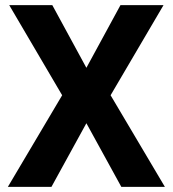

<svg xmlns="http://www.w3.org/2000/svg" viewBox="-20 -731 675 751"><path d="M10.7 0ZM317.9 -465.8 451.2 -710.9H619.6L412.6 -358.4L625 0H454.6L317.9 -249L181.2 0H10.7L223.1 -358.4L16.1 -710.9H184.6Z"/></svg>

Font: Roboto-o
Style: o-Bold
Weight: 700
Designer: Google
Version: Version 2.134; 2016; ttfautohint (v1.6)